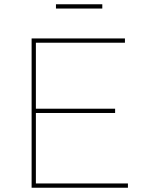

<svg xmlns="http://www.w3.org/2000/svg" viewBox="-20 -879 684 899"><path d="M242 -859V-839H459V-859ZM128 -699V0H579V-20H148V-350H519V-370H148V-679H565V-699Z"/></svg>

Font: Montserrat Thin
Style: Regular
Weight: 250
Designer: Julieta Ulanovsky
Foundry: Julieta Ulanovsky
Version: Version 4.000